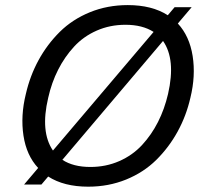

<svg xmlns="http://www.w3.org/2000/svg" viewBox="-20 -718 794 747"><path d="M671.9 -626.5Q717.3 -577.6 729.5 -500.2Q741.7 -422.9 720.7 -337.4Q704.6 -267.1 670.9 -205.8Q637.2 -144.5 588.1 -95.9Q539.1 -47.4 470.7 -19.5Q402.3 8.3 323.2 8.3Q229 8.3 167.5 -31.2L141.1 0H73.7L128.4 -64.5Q83 -113.3 71.3 -190.4Q59.6 -267.6 80.6 -352.5Q96.7 -422.9 130.1 -484.1Q163.6 -545.4 212.6 -594Q261.7 -642.6 329.8 -670.4Q397.9 -698.2 477.1 -698.2Q571.3 -698.2 632.8 -658.7L659.2 -689.9H725.6ZM167.5 -337.4Q136.2 -205.1 186 -132.3L577.6 -593.8Q534.2 -621.6 468.3 -621.6Q407.7 -621.6 356.2 -598.9Q304.7 -576.2 268.1 -536.4Q231.4 -496.6 206.1 -446.5Q180.7 -396.5 167.5 -337.4ZM633.8 -352.5Q664.6 -486.8 614.3 -558.6L222.7 -96.2Q265.1 -68.4 331.5 -68.4Q392.1 -68.4 443.8 -91.1Q495.6 -113.8 532.5 -153.6Q569.3 -193.4 594.7 -243.4Q620.1 -293.5 633.8 -352.5Z"/></svg>

Font: HK Grotesk Medium Legacy Italic
Style: Regular
Weight: 500
Italic angle: -13°
Designer: Alfredo Marco Pradil
Foundry: Hanken Design Co.
Version: Version 2.022;PS 002.022;hotconv 1.0.88;makeotf.lib2.5.64775